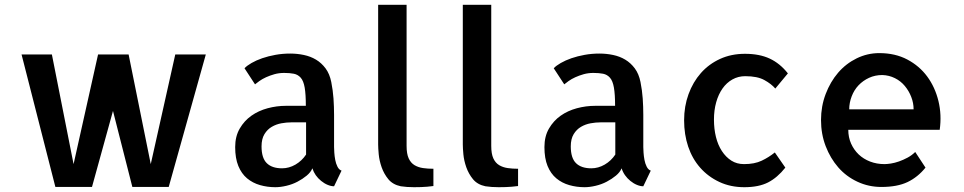

<svg xmlns="http://www.w3.org/2000/svg" viewBox="-20 -779 4036 804"><path d="M841.8 -550.8 686.5 3.9H534.2L453.1 -314.5L365.2 3.9H211.9L70.3 -550.8H197.3L288.1 -91.8L390.6 -550.8H518.6L611.3 -91.8L713.9 -550.8Z M1378.9 -170.9V-163.1Q1378.9 -155.3 1379.9 -140.1Q1380.9 -125 1383.8 -109.4Q1386.7 -93.8 1393.1 -81.1Q1399.4 -68.4 1410.2 -64.5L1378.9 1Q1366.2 1 1352.1 -4.9Q1337.9 -10.7 1324.7 -21.5Q1311.5 -32.2 1302.2 -45.4Q1293 -58.6 1288.1 -74.2Q1281.2 -57.6 1264.2 -43.5Q1247.1 -29.3 1225.6 -18.1Q1204.1 -6.8 1179.2 -1Q1154.3 4.9 1132.8 4.9Q1099.6 4.9 1068.8 -3.9Q1038.1 -12.7 1014.6 -32.2Q991.2 -51.8 978 -84Q964.8 -116.2 964.8 -163.1Q964.8 -208 983.9 -240.7Q1002.9 -273.4 1032.7 -294.4Q1062.5 -315.4 1100.6 -325.7Q1138.7 -335.9 1177.7 -335.9H1260.7Q1260.7 -383.8 1255.9 -412.1Q1251 -440.4 1239.3 -453.6Q1227.5 -466.8 1210.4 -470.2Q1193.4 -473.6 1169.9 -473.6Q1148.4 -473.6 1129.4 -468.3Q1110.4 -462.9 1094.2 -455.6Q1078.1 -448.2 1065.9 -439.5Q1053.7 -430.7 1047.9 -425.8L1003.9 -493.2Q1013.7 -503.9 1033.2 -515.1Q1052.7 -526.4 1078.1 -535.2Q1103.5 -543.9 1133.3 -549.3Q1163.1 -554.7 1195.3 -554.7Q1224.6 -554.7 1252.4 -548.8Q1280.3 -543 1303.2 -529.3Q1326.2 -515.6 1343.3 -492.7Q1360.4 -469.7 1367.2 -435.5Q1374 -401.4 1376.5 -366.7Q1378.9 -332 1378.9 -297.9ZM1261.7 -266.6H1199.2Q1179.7 -266.6 1158.2 -262.7Q1136.7 -258.8 1118.2 -248Q1099.6 -237.3 1087.4 -217.3Q1075.2 -197.3 1075.2 -166Q1075.2 -117.2 1097.2 -95.7Q1119.1 -74.2 1161.1 -74.2Q1190.4 -74.2 1217.3 -89.8Q1244.1 -105.5 1261.7 -131.8Z M1682.6 -168Q1682.6 -134.8 1691.4 -115.7Q1700.2 -96.7 1715.8 -87.4Q1731.4 -78.1 1751.5 -75.2Q1771.5 -72.3 1794.9 -72.3V0Q1782.2 2 1768.6 2.9Q1757.8 3.9 1743.2 4.4Q1728.5 4.9 1713.9 4.9Q1699.2 4.9 1684.6 3.9Q1669.9 2.9 1658.2 1Q1625 -5.9 1606.4 -28.3Q1587.9 -50.8 1578.1 -78.6Q1568.4 -106.4 1565.9 -132.8Q1563.5 -159.2 1563.5 -173.8V-185.5V-758.8H1682.6Z M2037.1 -168Q2037.1 -134.8 2045.9 -115.7Q2054.7 -96.7 2070.3 -87.4Q2085.9 -78.1 2106 -75.2Q2126 -72.3 2149.4 -72.3V0Q2136.7 2 2123 2.9Q2112.3 3.9 2097.7 4.4Q2083 4.9 2068.4 4.9Q2053.7 4.9 2039.1 3.9Q2024.4 2.9 2012.7 1Q1979.5 -5.9 1960.9 -28.3Q1942.4 -50.8 1932.6 -78.6Q1922.9 -106.4 1920.4 -132.8Q1918 -159.2 1918 -173.8V-185.5V-758.8H2037.1Z M2673.8 -170.9V-163.1Q2673.8 -155.3 2674.8 -140.1Q2675.8 -125 2678.7 -109.4Q2681.6 -93.8 2688 -81.1Q2694.3 -68.4 2705.1 -64.5L2673.8 1Q2661.1 1 2647 -4.9Q2632.8 -10.7 2619.6 -21.5Q2606.4 -32.2 2597.2 -45.4Q2587.9 -58.6 2583 -74.2Q2576.2 -57.6 2559.1 -43.5Q2542 -29.3 2520.5 -18.1Q2499 -6.8 2474.1 -1Q2449.2 4.9 2427.7 4.9Q2394.5 4.9 2363.8 -3.9Q2333 -12.7 2309.6 -32.2Q2286.1 -51.8 2272.9 -84Q2259.8 -116.2 2259.8 -163.1Q2259.8 -208 2278.8 -240.7Q2297.9 -273.4 2327.6 -294.4Q2357.4 -315.4 2395.5 -325.7Q2433.6 -335.9 2472.7 -335.9H2555.7Q2555.7 -383.8 2550.8 -412.1Q2545.9 -440.4 2534.2 -453.6Q2522.5 -466.8 2505.4 -470.2Q2488.3 -473.6 2464.8 -473.6Q2443.4 -473.6 2424.3 -468.3Q2405.3 -462.9 2389.2 -455.6Q2373 -448.2 2360.8 -439.5Q2348.6 -430.7 2342.8 -425.8L2298.8 -493.2Q2308.6 -503.9 2328.1 -515.1Q2347.7 -526.4 2373 -535.2Q2398.4 -543.9 2428.2 -549.3Q2458 -554.7 2490.2 -554.7Q2519.5 -554.7 2547.4 -548.8Q2575.2 -543 2598.1 -529.3Q2621.1 -515.6 2638.2 -492.7Q2655.3 -469.7 2662.1 -435.5Q2668.9 -401.4 2671.4 -366.7Q2673.8 -332 2673.8 -297.9ZM2556.6 -266.6H2494.1Q2474.6 -266.6 2453.1 -262.7Q2431.6 -258.8 2413.1 -248Q2394.5 -237.3 2382.3 -217.3Q2370.1 -197.3 2370.1 -166Q2370.1 -117.2 2392.1 -95.7Q2414.1 -74.2 2456.1 -74.2Q2485.4 -74.2 2512.2 -89.8Q2539.1 -105.5 2556.6 -131.8Z M3268.6 -77.1Q3235.4 -35.2 3196.3 -15.1Q3157.2 4.9 3096.7 4.9Q3039.1 4.9 2992.2 -17.1Q2945.3 -39.1 2912.1 -76.7Q2878.9 -114.3 2861.8 -165Q2844.7 -215.8 2844.7 -275.4Q2844.7 -334 2863.3 -384.8Q2881.8 -435.5 2915 -473.1Q2948.2 -510.7 2995.1 -532.2Q3042 -553.7 3099.6 -553.7Q3160.2 -553.7 3203.1 -533.7Q3246.1 -513.7 3279.3 -471.7L3226.6 -408.2Q3210 -427.7 3180.7 -443.8Q3151.4 -460 3100.6 -460Q3071.3 -460 3046.9 -446.3Q3022.5 -432.6 3005.4 -408.2Q2988.3 -383.8 2979 -350.6Q2969.7 -317.4 2969.7 -278.3Q2969.7 -239.3 2978 -205.6Q2986.3 -171.9 3002.9 -146.5Q3019.5 -121.1 3042.5 -106.4Q3065.4 -91.8 3095.7 -91.8Q3139.6 -91.8 3169.4 -106Q3199.2 -120.1 3224.6 -140.6Z M3662.1 -556.6Q3728.5 -556.6 3779.3 -529.8Q3830.1 -502.9 3862.8 -458.5Q3895.5 -414.1 3909.7 -356Q3923.8 -297.9 3915 -235.4H3532.2Q3532.2 -204.1 3543.9 -177.7Q3555.7 -151.4 3575.7 -132.3Q3595.7 -113.3 3623.5 -102.5Q3651.4 -91.8 3683.6 -91.8Q3694.3 -91.8 3710.4 -94.2Q3726.6 -96.7 3744.6 -103Q3762.7 -109.4 3780.8 -119.1Q3798.8 -128.9 3812.5 -142.6L3855.5 -77.1Q3823.2 -37.1 3780.3 -16.6Q3737.3 3.9 3670.9 3.9Q3617.2 3.9 3570.3 -18.1Q3523.4 -40 3490.2 -78.1Q3457 -116.2 3437.5 -167Q3418 -217.8 3418 -276.4Q3418 -334 3437.5 -385.3Q3457 -436.5 3489.7 -474.6Q3522.5 -512.7 3567.4 -534.7Q3612.3 -556.6 3662.1 -556.6ZM3805.7 -321.3Q3805.7 -347.7 3795.9 -373Q3786.1 -398.4 3769 -418.9Q3752 -439.5 3727.5 -451.7Q3703.1 -463.9 3674.8 -464.8Q3644.5 -464.8 3619.1 -453.1Q3593.8 -441.4 3575.2 -421.9Q3556.6 -402.3 3546.4 -375.5Q3536.1 -348.6 3536.1 -321.3Z"/></svg>

Font: Allerta
Style: Medium
Weight: 500
Designer: Matt McInerney
Foundry: Matt McInerney
Version: Version 1.0